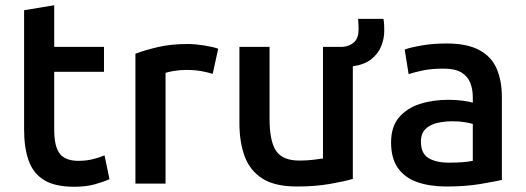

<svg xmlns="http://www.w3.org/2000/svg" viewBox="-20 -701 2007 733"><path d="M264 12Q189 12 147.5 -14Q106 -40 89 -89Q72 -138 72 -206V-662L187 -681V-522H377V-427H187V-205Q187 -141 208.5 -114Q230 -87 279 -87Q310 -87 335.5 -93.5Q361 -100 379 -108L398 -17Q376 -7 342.5 2.5Q309 12 264 12Z M497 0V-496Q531 -509 581.5 -521Q632 -533 697 -533Q724 -533 759 -527.5Q794 -522 813 -515L792 -419Q777 -424 751 -429Q725 -434 691 -434Q665 -434 643 -430Q621 -426 612 -423V0Z M1114 11Q1029 11 981.5 -19.5Q934 -50 914 -104.5Q894 -159 894 -231V-522H1009V-250Q1009 -162 1034 -125Q1059 -88 1123 -88Q1151 -88 1176 -91Q1201 -94 1213 -96V-522H1287Q1315 -524 1332 -540Q1349 -556 1349 -589Q1349 -599 1348.5 -608.5Q1348 -618 1347 -629H1444Q1446 -617 1446.5 -605Q1447 -593 1447 -583Q1447 -554 1435.5 -525Q1424 -496 1397.5 -475Q1371 -454 1327 -448V-18Q1293 -8 1237.5 1.5Q1182 11 1114 11Z M1684 11Q1621 11 1573.5 -5.5Q1526 -22 1499.5 -59Q1473 -96 1473 -157Q1473 -217 1503 -252.5Q1533 -288 1582.5 -304Q1632 -320 1692 -320Q1721 -320 1747 -316.5Q1773 -313 1785 -309V-330Q1785 -360 1775.5 -384.5Q1766 -409 1742 -424Q1718 -439 1673 -439Q1627 -439 1594 -432Q1561 -425 1540 -418L1525 -512Q1547 -520 1590 -527.5Q1633 -535 1685 -535Q1764 -535 1810.5 -509.5Q1857 -484 1876.5 -438Q1896 -392 1896 -331V-14Q1869 -8 1813.5 1.5Q1758 11 1684 11ZM1694 -80Q1752 -80 1785 -87V-228Q1775 -231 1754.5 -234.5Q1734 -238 1708 -238Q1678 -238 1650.5 -232Q1623 -226 1605 -209Q1587 -192 1587 -160Q1587 -115 1616 -97.5Q1645 -80 1694 -80Z"/></svg>

Font: Ubuntu Sans SemiBold
Style: Regular
Weight: 600
Designer: Dalton Maag Ltd
Foundry: Dalton Maag Ltd
Version: Version 1.006; ttfautohint (v1.8.4.7-5d5b)